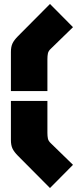

<svg xmlns="http://www.w3.org/2000/svg" viewBox="-20 -802 420 968"><path d="M219 -343H35V-540Q35 -566 43 -583Q51 -600 71 -620L232 -782L348 -665L236 -556Q224 -545 221.5 -532.5Q219 -520 219 -504ZM35 -293H219V-132Q219 -116 221.5 -103.5Q224 -91 236 -80L348 29L232 146L71 -16Q51 -36 43 -53Q35 -70 35 -96Z"/></svg>

Font: Protest Guerrilla
Style: Regular
Weight: 400
Designer: Octavio Pardo
Foundry: Ashler Design
Version: Version 2.005; ttfautohint (v1.8.4.7-5d5b)